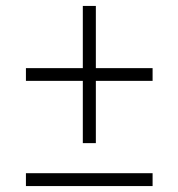

<svg xmlns="http://www.w3.org/2000/svg" viewBox="-20 -628 602 648"><path d="M67.5 0V-43.5Q112 -43.5 153.8 -43.5Q195.5 -43.5 231.5 -43.5H331Q367.5 -43.5 409 -43.5Q450.5 -43.5 495 -43.5V0Q450.5 0 409 0Q367.5 0 331 0H231.5Q195.5 0 153.8 0Q112 0 67.5 0ZM67.5 -355V-398Q112 -398 153.8 -398Q195.5 -398 231.5 -398H331Q367.5 -398 409 -398Q450.5 -398 495 -398V-355Q450.5 -355 409 -355Q367.5 -355 331 -355H231.5Q195.5 -355 153.8 -355Q112 -355 67.5 -355ZM259.5 -145Q259.5 -190 259.5 -231.8Q259.5 -273.5 259.5 -309.5V-443.5Q259.5 -480 259.5 -521.5Q259.5 -563 259.5 -608H303.5Q303.5 -563 303.5 -521.5Q303.5 -480 303.5 -443.5V-309.5Q303.5 -273.5 303.5 -231.8Q303.5 -190 303.5 -145Z"/></svg>

Font: Commissioner Thin ExtraLight
Style: Regular
Weight: 250
Version: Version 1.000